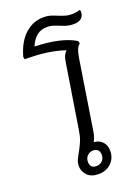

<svg xmlns="http://www.w3.org/2000/svg" viewBox="-177 -1032 811 1114"><g transform="rotate(-20 228.5 -474.5)"><path d="M456 -904Q450 -859 392 -859Q371 -859 352.5 -864Q334 -869 311 -879Q289 -888 273.5 -892.5Q258 -897 240 -897Q168 -897 134 -815Q299 -810 383 -758L387 -742Q374 -732 367 -715.5Q360 -699 355 -671L286 -233Q281 -201 267 -176Q300 -174 320 -152.5Q340 -131 340 -96Q340 -51 309.5 -21.5Q279 8 231 8Q186 8 162 -17Q138 -42 138 -75Q138 -95 145.5 -111.5Q153 -128 171 -160Q184 -184 194 -208Q204 -232 209 -265L273 -667Q276 -688 282 -703Q288 -718 301 -731Q252 -748 193 -756.5Q134 -765 55 -765L52 -781Q77 -869 127 -913Q177 -957 240 -957Q264 -957 282.5 -951.5Q301 -946 324 -936Q349 -926 365 -921.5Q381 -917 402 -917Q428 -917 454 -925Q458 -916 456 -904ZM247 -132Q225 -132 210.5 -117Q196 -102 196 -79Q196 -60 206 -50Q216 -40 234 -40Q257 -40 271.5 -54.5Q286 -69 286 -92Q286 -111 275.5 -121.5Q265 -132 247 -132Z"/></g></svg>

Font: Thasadith
Style: Bold Italic
Weight: 700
Italic angle: -9°
Designer: Cadson Demak Co.,Ltd.
Foundry: Cadson Demak Co.,Ltd.
Version: Version 1.000; ttfautohint (v1.6)